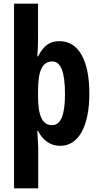

<svg xmlns="http://www.w3.org/2000/svg" viewBox="-20 -780 540 1040"><path d="M464 -273C464 -452 406 -557 303 -557C254 -557 220 -539 186 -475H182C185 -508 186 -541 186 -575V-760H56V240H187V21C187 1 184 -30 182 -71H186C214 -16 256 10 307 10C405 10 464 -96 464 -273ZM332 -271C332 -169 314 -102 262 -102C210 -102 186 -151 186 -260V-287C186 -399 210 -447 263 -447C309 -447 332 -391 332 -271Z"/></svg>

Font: Noto Sans Thai Looped ExtraCondensed
Style: Bold
Weight: 700
Width: 2
Designer: Sasikarn Vongin, Ben Mitchell
Foundry: The Fontpad Ltd
Version: Version 1.001